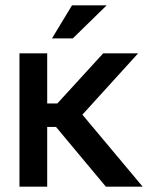

<svg xmlns="http://www.w3.org/2000/svg" viewBox="-20 -700 573 720"><path d="M53 -500V0H157V-224H190L377 0H515L289 -270L498 -500H367L195 -312H157V-500ZM175 -556H253L380 -680H250Z"/></svg>

Font: LT Wave Alt Medium
Style: Regular
Weight: 500
Designer: Daniel Lyons
Version: Version 2.5 (Glyphs App)